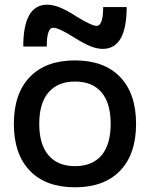

<svg xmlns="http://www.w3.org/2000/svg" viewBox="-20 -787 638 817"><path d="M299 10Q175 10 107 -60.5Q39 -131 39 -260Q39 -389 107 -459.5Q175 -530 299 -530Q423 -530 491 -459.5Q559 -389 559 -260Q559 -131 491 -60.5Q423 10 299 10ZM299 -80Q373 -80 412 -126Q451 -172 451 -260Q451 -348 412 -394Q373 -440 299 -440Q226 -440 186.5 -394Q147 -348 147 -260Q147 -172 186.5 -126Q226 -80 299 -80ZM417 -579Q392 -579 363 -591Q334 -603 293 -629Q265 -647 241.5 -658Q218 -669 207 -669Q193 -669 186 -649.5Q179 -630 179 -589H79Q79 -767 181 -767Q206 -767 235.5 -755Q265 -743 305 -717Q334 -699 357 -688Q380 -677 391 -677Q405 -677 412 -697Q419 -717 419 -757H519Q519 -579 417 -579Z"/></svg>

Font: M PLUS 1 Thin Medium
Style: Regular
Weight: 500
Version: Version 1.001